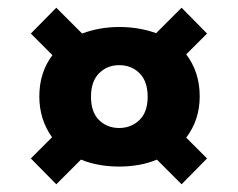

<svg xmlns="http://www.w3.org/2000/svg" viewBox="-20 -628 617 498"><path d="M498 -378Q498 -317 463 -271L517 -217L451 -150L387 -214Q344 -196 289 -196Q234 -196 190 -214L126 -150L60 -217L115 -272Q82 -318 82 -378Q82 -440 116 -485L60 -541L126 -608L193 -541Q238 -558 290 -558Q340 -558 385 -542L451 -608L517 -541L463 -487Q498 -441 498 -378ZM289 -296Q320 -296 341.5 -316.5Q363 -337 363 -377Q363 -417 342 -438Q321 -459 289 -459Q258 -459 237 -438Q216 -417 216 -377Q216 -337 237 -316.5Q258 -296 289 -296Z"/></svg>

Font: Fz Poppins
Style: Bold
Weight: 700
Designer: Ninad Kale (Devanagari), Jonny Pinhorn (Latin)
Foundry: Indian Type Foundry
Version: Vit hóa bi Vntype.Com & FontZin.Com